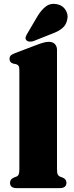

<svg xmlns="http://www.w3.org/2000/svg" viewBox="-20 -967 382 987"><path d="M273 -711V-97.5Q273 -78.5 276.5 -70.8Q280 -63 287.5 -59.5L301 -54.5Q312 -50 316.8 -43.2Q321.5 -36.5 321.5 -27Q321.5 -14.5 313.2 -7.2Q305 0 286.5 0H66Q48 0 39.8 -7.2Q31.5 -14.5 31.5 -27Q31.5 -36.5 36.2 -43.2Q41 -50 52 -54.5L65 -59.5Q73 -63 76.2 -70.8Q79.5 -78.5 79.5 -97.5V-607Q79.5 -622 75.5 -628.2Q71.5 -634.5 63 -637L48 -640Q38 -643 33.5 -649Q29 -655 29 -664Q29 -675 35 -681.2Q41 -687.5 57.5 -694L165.5 -735Q190.5 -744.5 204.8 -748.2Q219 -752 230 -752Q251.5 -752 262.2 -740.5Q273 -729 273 -711ZM171.5 -881.5Q191.5 -915.5 215.8 -933.8Q240 -952 272.5 -945.5Q302.5 -939.5 317 -916Q331.5 -892.5 326 -868.5Q321 -839.5 300.5 -822.2Q280 -805 244.5 -792.5L151.5 -755.5Q142 -752.5 131.8 -753.2Q121.5 -754 115.5 -760.5Q109.5 -768 111.8 -776Q114 -784 119.5 -793Z"/></svg>

Font: Fraunces ExtraBold
Style: Regular
Weight: 800
Version: Version 1.000;[b76b70a41]